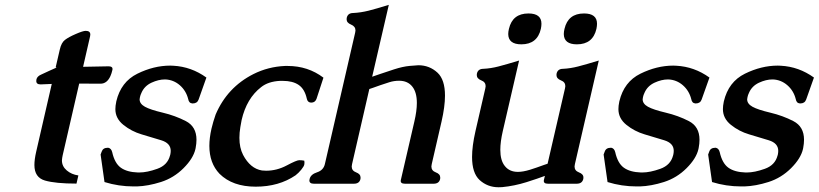

<svg xmlns="http://www.w3.org/2000/svg" viewBox="-20 -749 3382 793"><path d="M147.9 -400.4Q129.4 -400.4 129.9 -415Q129.9 -417.5 130.4 -419.9V-420.9Q133.3 -434.1 150.9 -441.4Q161.1 -445.8 182.6 -456.1Q204.1 -466.3 210.9 -468.8Q213.4 -469.7 213.4 -470.2Q213.4 -471.2 210 -471.2L227.1 -544.9Q233.4 -572.8 248.3 -584.2Q263.2 -595.7 293 -608.6Q322.8 -621.6 334 -621.6Q353 -621.6 353 -606.4Q353 -603 352.1 -599.1L323.2 -473.1L428.2 -475.1Q444.8 -475.1 444.8 -464.4Q444.8 -462.4 444.3 -460.4Q440.9 -445.3 436 -434.6Q421.9 -403.3 395 -403.3L307.1 -403.8L238.8 -107.4Q236.3 -96.2 235.8 -86.4Q235.8 -62 255.6 -45.2Q275.4 -28.3 303.7 -24.4L295.9 9.3Q209 9.3 165.5 -3.4Q122.1 -16.1 122.1 -67.4Q122.1 -90.3 129.4 -122.1L193.8 -402.3Z M776.4 -321.8H774.4Q760.3 -322.8 757.3 -339.8Q748.5 -374.5 722.7 -397Q696.8 -419.4 663.1 -420.9H661.1Q634.8 -420.9 605.7 -407.5Q576.7 -394 564.5 -366.2Q559.6 -356 558.1 -348.1Q557.1 -343.3 556.6 -338.9Q556.6 -320.3 578.6 -308.1Q600.6 -295.9 652.1 -283.7Q703.6 -271.5 747.6 -248.8Q791.5 -226.1 791.5 -171.9Q791.5 -156.2 788.1 -138.2L787.1 -133.3Q778.3 -94.7 738 -54.4Q697.8 -14.2 644.8 2.7Q591.8 19.5 545.4 21H531.7Q469.7 21 411.6 2.9L395.5 -110.8L399.9 -122.6Q405.3 -138.7 424.8 -138.7H427.2Q439.5 -136.2 443.4 -120.6Q453.6 -74.7 479 -56.4Q504.4 -38.1 549.8 -36.6H555.2Q587.4 -36.6 629.6 -51.8Q671.9 -66.9 682.1 -106.4L683.1 -109.4Q685.1 -118.2 685.1 -126Q685.1 -157.7 645.8 -169.7Q606.4 -181.6 564.7 -194.1Q522.9 -206.5 489.7 -233.2Q456.5 -259.8 456.5 -298.3Q456.5 -312 460 -328.1L460.4 -330.6Q479.5 -411.1 547.4 -444.6Q615.2 -478 683.1 -478Q689.9 -478 695.8 -477.5Q770 -473.6 832.5 -428.7L800.3 -337.9Q794.4 -321.8 776.4 -321.8Z M1168 -476.6Q1252 -476.6 1315.9 -428.2L1287.1 -340.3Q1281.2 -325.2 1265.6 -325.2H1264.2Q1250 -326.2 1247.1 -341.8Q1238.3 -381.3 1213.6 -398.2Q1189 -415 1147.9 -415H1136.7Q1087.9 -412.6 1058.6 -389.2Q998.5 -342.8 978 -253.4Q975.1 -239.7 972.7 -224.1Q968.8 -200.7 968.8 -179.7Q968.8 -138.7 983.9 -109.4Q1013.7 -52.7 1062 -44.9Q1070.3 -43.9 1079.1 -43.9Q1123.5 -43.9 1164.3 -65.7Q1205.1 -87.4 1215.8 -87.4Q1226.6 -87.4 1236.8 -85.4Q1238.3 -76.2 1236.8 -69.3Q1235.4 -62 1224.4 -48.3Q1213.4 -34.7 1200.7 -24.9Q1131.8 22 1036.1 22Q940.4 22 886.7 -31.2Q844.7 -75.2 844.7 -146.5Q844.7 -179.2 853.5 -217.8Q859.9 -245.1 870.6 -275.9Q918.5 -388.2 1026.4 -442.9Q1087.4 -473.6 1157.2 -476.6Z M1434.1 -71.3Q1433.1 -65.9 1432.6 -61.5Q1432.6 -43.9 1450.9 -37.1Q1469.2 -30.3 1469.2 -15.6Q1469.2 -12.7 1468.8 -9.8Q1464.4 9.8 1441.9 9.8H1276.4Q1257.8 9.8 1257.8 -3.9Q1257.8 -6.8 1258.8 -9.8Q1263.2 -28.8 1289.6 -37.4Q1315.9 -45.9 1321.8 -71.3L1446.8 -613.8Q1447.8 -618.7 1448.2 -623Q1448.2 -640.1 1429.9 -647.5Q1411.6 -654.8 1411.6 -669.4Q1411.6 -672.4 1412.1 -675.3Q1416.5 -695.3 1439 -695.3Q1469.7 -696.8 1502 -704.8Q1534.2 -712.9 1585.9 -729L1517.1 -432.1Q1527.8 -435.5 1550 -443.4Q1572.3 -451.2 1607.7 -462.6Q1643.1 -474.1 1672.1 -476.8Q1701.2 -479.5 1708 -479.5Q1753.9 -479.5 1787.1 -448.7Q1817.9 -419.9 1817.9 -354Q1817.9 -309.1 1803.7 -247.1L1763.2 -71.3Q1762.2 -65.9 1761.7 -61.5Q1761.7 -43.9 1780 -37.1Q1798.3 -30.3 1798.3 -15.6Q1798.3 -12.7 1797.9 -9.8Q1793.5 9.8 1771 9.8H1652.3Q1631.8 9.8 1635.7 -6.3L1691.4 -247.1Q1701.7 -291 1701.7 -323.7Q1701.7 -367.7 1683.1 -391.1Q1664.1 -415.5 1628.4 -415.5Q1607.4 -415.5 1588.1 -409.4Q1568.8 -403.3 1551 -397.2Q1533.2 -391.1 1520 -386.2Q1507.8 -382.3 1505.4 -381.3Z M2162.6 -693.4Q2216.3 -693.4 2216.3 -650.9Q2216.3 -641.6 2213.9 -629.9Q2199.2 -565.9 2133.3 -565.9Q2079.6 -565.9 2079.1 -608.4Q2079.1 -618.2 2082 -629.9Q2096.7 -693.4 2162.6 -693.4ZM2392.1 -693.4Q2445.8 -693.4 2445.8 -650.9Q2445.8 -641.6 2443.4 -629.9Q2428.7 -565.9 2362.8 -565.9Q2309.1 -565.9 2308.6 -608.4Q2308.6 -618.2 2311.5 -629.9Q2326.2 -693.4 2392.1 -693.4ZM2354.5 -71.3Q2353.5 -65.9 2353 -61.5Q2353 -43.9 2371.1 -37.1Q2390.1 -29.8 2389.6 -15.6Q2389.6 -13.2 2389.2 -10.3Q2384.8 9.8 2361.8 9.8H2243.2Q2222.7 9.8 2226.6 -6.3L2230.5 -22.5Q2220.2 -18.6 2197.3 -10.7Q2174.3 -2.9 2154.3 3.4Q2104.5 19 2054.2 23.9Q2046.4 24.4 2039.1 24.4Q1993.7 24.4 1960.9 -5.4Q1929.7 -34.2 1929.7 -100.6Q1929.7 -145.5 1943.8 -207.5L1984.4 -383.8Q1985.4 -388.7 1985.8 -393.1Q1985.8 -410.2 1967.8 -417Q1949.2 -424.3 1949.2 -439Q1949.2 -441.9 1949.7 -444.8Q1954.1 -464.8 1976.6 -464.8Q2007.3 -466.3 2039.1 -474.6Q2071.3 -482.9 2124 -499L2056.6 -207.5Q2046.4 -163.1 2046.4 -130.4Q2046.4 -86.4 2064.9 -63.5Q2084 -39.1 2119.1 -39.1Q2140.1 -39.1 2168.9 -47.9Q2178.7 -50.8 2196.8 -57.1Q2214.8 -63.5 2227.1 -67.9Q2230 -68.8 2235.8 -70.8L2241.7 -72.8L2313.5 -383.8Q2314.5 -388.7 2314.9 -393.1Q2314.9 -410.2 2296.9 -417Q2278.3 -424.3 2278.3 -439Q2278.3 -441.9 2278.8 -444.8Q2283.2 -464.8 2305.7 -464.8Q2336.4 -466.3 2368.2 -474.6Q2400.4 -482.9 2453.1 -499Z M2854 -321.8H2852.1Q2837.9 -322.8 2835 -339.8Q2826.2 -374.5 2800.3 -397Q2774.4 -419.4 2740.7 -420.9H2738.8Q2712.4 -420.9 2683.3 -407.5Q2654.3 -394 2642.1 -366.2Q2637.2 -356 2635.7 -348.1Q2634.8 -343.3 2634.3 -338.9Q2634.3 -320.3 2656.2 -308.1Q2678.2 -295.9 2729.7 -283.7Q2781.2 -271.5 2825.2 -248.8Q2869.1 -226.1 2869.1 -171.9Q2869.1 -156.2 2865.7 -138.2L2864.7 -133.3Q2856 -94.7 2815.7 -54.4Q2775.4 -14.2 2722.4 2.7Q2669.4 19.5 2623 21H2609.4Q2547.4 21 2489.3 2.9L2473.1 -110.8L2477.5 -122.6Q2482.9 -138.7 2502.4 -138.7H2504.9Q2517.1 -136.2 2521 -120.6Q2531.2 -74.7 2556.6 -56.4Q2582 -38.1 2627.4 -36.6H2632.8Q2665 -36.6 2707.3 -51.8Q2749.5 -66.9 2759.8 -106.4L2760.7 -109.4Q2762.7 -118.2 2762.7 -126Q2762.7 -157.7 2723.4 -169.7Q2684.1 -181.6 2642.3 -194.1Q2600.6 -206.5 2567.4 -233.2Q2534.2 -259.8 2534.2 -298.3Q2534.2 -312 2537.6 -328.1L2538.1 -330.6Q2557.1 -411.1 2625 -444.6Q2692.9 -478 2760.7 -478Q2767.6 -478 2773.4 -477.5Q2847.7 -473.6 2910.2 -428.7L2877.9 -337.9Q2872.1 -321.8 2854 -321.8Z M3285.6 -321.8H3283.7Q3269.5 -322.8 3266.6 -339.8Q3257.8 -374.5 3231.9 -397Q3206.1 -419.4 3172.4 -420.9H3170.4Q3144 -420.9 3115 -407.5Q3085.9 -394 3073.7 -366.2Q3068.8 -356 3067.4 -348.1Q3066.4 -343.3 3065.9 -338.9Q3065.9 -320.3 3087.9 -308.1Q3109.9 -295.9 3161.4 -283.7Q3212.9 -271.5 3256.8 -248.8Q3300.8 -226.1 3300.8 -171.9Q3300.8 -156.2 3297.4 -138.2L3296.4 -133.3Q3287.6 -94.7 3247.3 -54.4Q3207 -14.2 3154.1 2.7Q3101.1 19.5 3054.7 21H3041Q2979 21 2920.9 2.9L2904.8 -110.8L2909.2 -122.6Q2914.6 -138.7 2934.1 -138.7H2936.5Q2948.7 -136.2 2952.6 -120.6Q2962.9 -74.7 2988.3 -56.4Q3013.7 -38.1 3059.1 -36.6H3064.5Q3096.7 -36.6 3138.9 -51.8Q3181.2 -66.9 3191.4 -106.4L3192.4 -109.4Q3194.3 -118.2 3194.3 -126Q3194.3 -157.7 3155 -169.7Q3115.7 -181.6 3074 -194.1Q3032.2 -206.5 2999 -233.2Q2965.8 -259.8 2965.8 -298.3Q2965.8 -312 2969.2 -328.1L2969.7 -330.6Q2988.8 -411.1 3056.6 -444.6Q3124.5 -478 3192.4 -478Q3199.2 -478 3205.1 -477.5Q3279.3 -473.6 3341.8 -428.7L3309.6 -337.9Q3303.7 -321.8 3285.6 -321.8Z"/></svg>

Font: Caudex
Style: Bold
Weight: 700
Italic angle: -13°
Version: Version 1.04